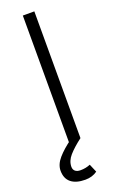

<svg xmlns="http://www.w3.org/2000/svg" viewBox="-179 -771 633 1035"><g transform="rotate(-20 137.0 -253.5)"><path d="M104 -727H170V0H104ZM9 129Q9 93 39 58.5Q69 24 119 -12L170 0Q124 35 97.5 65Q71 95 71 129Q71 145 81.5 154Q92 163 112 163Q142 163 168 152L188 199Q159 220 119 220Q66 220 37.5 197Q9 174 9 129Z"/></g></svg>

Font: 寒蝉端黑体 Light
Style: Regular
Weight: 300
Designer: ChillDuanSans {Warren2060}; 
Source Han Sans {Ryoko NISHIZUKA 西塚涼子 (kana, bopomofo & ideographs); Paul D. Hunt (Latin, G
Foundry: ChillType&Adobe
Version: Version 1.300;Glyphs 3.3 (3306)